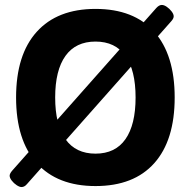

<svg xmlns="http://www.w3.org/2000/svg" viewBox="-20 -744 771 776"><path d="M89 0Q79 12 67 12Q59 12 47.5 4.5Q36 -3 27.5 -14Q19 -25 19 -34Q19 -42 29 -54L612 -712Q623 -724 634 -724Q643 -724 654 -716.5Q665 -709 673.5 -698Q682 -687 682 -678Q682 -669 672 -658ZM366 8Q212 8 128.5 -84.5Q45 -177 45 -350Q45 -523 128.5 -615.5Q212 -708 366 -708Q521 -708 603.5 -615.5Q686 -523 686 -350Q686 -177 603.5 -84.5Q521 8 366 8ZM366 -123Q446 -123 487 -181.5Q528 -240 528 -350Q528 -460 487 -518Q446 -576 366 -576Q286 -576 244.5 -518Q203 -460 203 -350Q203 -240 244.5 -181.5Q286 -123 366 -123Z"/></svg>

Font: Asap
Style: Regular
Weight: 400
Designer: Pablo Cosgaya
Foundry: Omnibus-Type
Version: Version 3.001